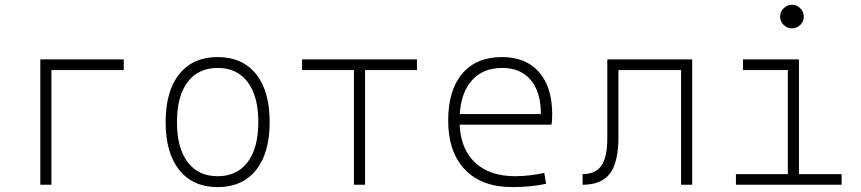

<svg xmlns="http://www.w3.org/2000/svg" viewBox="-20 -763 3556 793"><path d="M146.5 0V-517.6H491.2V-473.6H192.4V0Z M878.9 9.8Q777.3 9.8 720.7 -60.5Q664.1 -130.9 664.1 -258.8Q664.1 -387.2 720.7 -457.3Q777.3 -527.3 878.9 -527.3Q981 -527.3 1037.4 -457.3Q1093.8 -387.2 1093.8 -258.8Q1093.8 -130.9 1037.4 -60.5Q981 9.8 878.9 9.8ZM878.9 -35.2Q959 -35.2 1002.9 -93.5Q1046.9 -151.9 1046.9 -258.8Q1046.9 -365.7 1002.9 -424.1Q959 -482.4 878.9 -482.4Q798.8 -482.4 754.9 -424.1Q710.9 -365.7 710.9 -258.8Q710.9 -151.9 754.9 -93.5Q798.8 -35.2 878.9 -35.2Z M1441.9 0V-473.6H1227.5V-517.6H1702.1V-473.6H1487.8V0Z M2096.2 9.8Q1969.7 9.8 1900.4 -62.5Q1831.1 -134.8 1831.1 -265.6Q1831.1 -390.6 1889.2 -459Q1947.3 -527.3 2053.2 -527.3Q2151.9 -527.3 2206.3 -465.3Q2260.7 -403.3 2260.7 -291Q2260.7 -263.7 2257.8 -248H1878.4Q1882.8 -147 1942.6 -91.1Q2002.4 -35.2 2107.9 -35.2Q2135.3 -35.2 2167.5 -38.8Q2199.7 -42.5 2228 -48.8L2235.4 -3.9Q2207.5 2.4 2170.7 6.1Q2133.8 9.8 2096.2 9.8ZM1878.9 -292H2213.9Q2213.9 -382.8 2172.1 -432.6Q2130.4 -482.4 2054.2 -482.4Q1976.1 -482.4 1930.4 -432.6Q1884.8 -382.8 1878.9 -292Z M2386.2 0V-43.9Q2439.9 -43.9 2464.1 -79.1Q2488.3 -114.3 2488.3 -192.4V-517.6H2838.9V0H2793V-473.6H2534.2V-195.8Q2534.2 -92.8 2499.3 -46.4Q2464.4 0 2386.2 0Z M3019.5 0V-43.9H3233.9V-473.6H3048.8V-517.6H3279.8V-43.9H3456.1V0ZM3251 -646Q3231 -646 3216.6 -660.2Q3202.1 -674.3 3202.1 -694.3Q3202.1 -714.4 3216.6 -728.8Q3231 -743.2 3251 -743.2Q3271 -743.2 3285.4 -728.8Q3299.8 -714.4 3299.8 -694.3Q3299.8 -674.3 3285.4 -660.2Q3271 -646 3251 -646Z"/></svg>

Font: Cascadia Mono NF ExtraLight
Style: Regular
Weight: 200
Monospace: yes
Designer: Aaron Bell
Foundry: Saja Typeworks
Version: Version 2404.023; ttfautohint (v1.8.4)